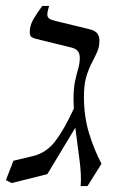

<svg xmlns="http://www.w3.org/2000/svg" viewBox="-42 -605 402 645"><path d="M-3 10 -22 0 3 -65 70 -81Q114 -92 143.5 -130.5Q173 -169 206 -240Q205 -257 205 -272Q205 -308 210 -331.5Q215 -355 220.5 -373.5Q226 -392 226 -411Q226 -424 220 -432.5Q214 -441 199 -445L77 -475Q69 -477 63.5 -481Q58 -485 58 -498Q58 -519 70 -540Q82 -561 100 -585H123Q117 -566 117 -556Q117 -542 136 -537L147 -534L258 -507Q278 -502 285 -492.5Q292 -483 292 -469Q292 -447 284 -429.5Q276 -412 266 -393Q256 -374 248 -347.5Q240 -321 240 -280Q240 -214 257 -158Q274 -102 299 -55L252 20H229Q232 -17 225 -68.5Q218 -120 211 -176L117 -20Z"/></svg>

Font: Bona Nova
Style: Italic
Weight: 400
Italic angle: -4°
Designer: Mateusz Machalski
Foundry: Capitalics
Version: Version 4.001; ttfautohint (v1.8.3)